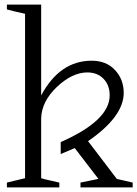

<svg xmlns="http://www.w3.org/2000/svg" viewBox="-20 -815 597 835"><path d="M488 -37 557 -21V0H330V-21L408 -37L305 -171L244 -145V-197Q457 -291 457 -400Q457 -445 430 -472.5Q403 -500 360 -500Q294 -500 227.5 -437Q161 -374 159 -300V-40Q171 -36 198.5 -30Q226 -24 238 -21V0H10V-21L89 -40V-755Q35 -767 10 -774V-795H159V-400Q240 -551 379 -551Q442 -551 480 -510.5Q518 -470 518 -411Q518 -308 363 -201Z"/></svg>

Font: Afta serif
Style: Regular
Weight: 400
Designer: parq.ink
Foundry: Oriol Esparraguera Font
Version: Version 1.000